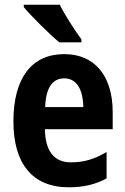

<svg xmlns="http://www.w3.org/2000/svg" viewBox="-20 -786 533 816"><path d="M234 -766H81V-756C110 -720 192 -639 232 -606H326V-619C301 -652 255 -723 234 -766ZM253 -556C116 -556 37 -456 37 -270C37 -93 116 10 272 10C335 10 386 -2 433 -28V-140C381 -109 336 -96 281 -96C211 -96 172 -143 171 -237H459V-309C459 -462 384 -556 253 -556ZM253 -453C306 -453 333 -405 334 -331H172C175 -419 207 -453 253 -453Z"/></svg>

Font: Noto Sans Sinhala Condensed
Style: Bold
Weight: 700
Width: 3
Designer: Jelle Bosma - Monotype Design Team
Foundry: Monotype Imaging Inc.
Version: Version 2.006